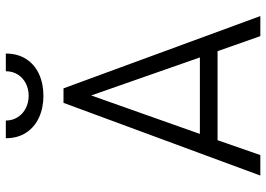

<svg xmlns="http://www.w3.org/2000/svg" viewBox="-150 -782 932 673"><g transform="rotate(-90 316.5 -446.0)"><path d="M37.1 0 292 -689.9H342.8L596.2 0H525.9L473.1 -149.9H161.1L108.9 0ZM183.1 -211.9H451.2L317.9 -592.8ZM168 -892.1H230Q230 -869.1 241.5 -850.8Q252.9 -832.5 272.9 -822.3Q293 -812 316.9 -812Q340.3 -812 360.1 -822Q379.9 -832 391.4 -850.3Q402.8 -868.7 402.8 -892.1H464.8Q464.8 -850.6 445.6 -820.8Q426.3 -791 392.6 -775.6Q358.9 -760.3 316.9 -760.3Q274.9 -760.3 241 -775.6Q207 -791 187.5 -820.8Q168 -850.6 168 -892.1Z"/></g></svg>

Font: Acari Sans Light
Style: Regular
Weight: 300
Designer: Alfredo Marco Pradil and Stefan Peev
Foundry: Hanken Design Co.
Version: Version 1.045;January 11, 2019;FontCreator 11.5.0.2425 64-bi